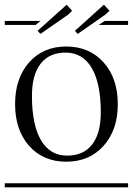

<svg xmlns="http://www.w3.org/2000/svg" viewBox="-29 -797 565 817"><path d="M-8.8 -17.1H516.1V0H-8.8ZM399.9 -318.8Q399.9 -442.4 361.3 -507.8Q322.8 -573.2 250 -573.2Q180.7 -573.2 143.8 -525.9Q106.9 -478.5 106.9 -389.2Q106.9 -265.6 145.5 -200.2Q184.1 -134.8 256.8 -134.8Q326.2 -134.8 363 -182.1Q399.9 -229.5 399.9 -318.8ZM95 -176.3Q35.2 -243.7 35.2 -354Q35.2 -464.4 95 -531.7Q154.8 -599.1 252.9 -599.1Q351.1 -599.1 411.6 -531.7Q472.2 -464.4 472.2 -354Q472.2 -243.7 411.6 -176.3Q351.1 -108.9 252.9 -108.9Q154.8 -108.9 95 -176.3ZM-8.8 -708H143.1L123 -690.9H-8.8ZM417 -708H516.1V-690.9H391.1ZM254.9 -776.9 277.8 -751 259.8 -733.9 143.1 -652.8 130.9 -666ZM413.1 -776.9 437 -751 418 -733.9 301.8 -652.8 290 -666Z"/></svg>

Font: FoglihtenFr02
Style: Regular
Weight: 500
Version: Version 0.68